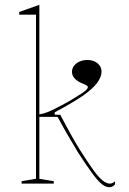

<svg xmlns="http://www.w3.org/2000/svg" viewBox="-20 -765 539 800"><path d="M144 -20 204 -10V0H70V-10L130 -20V-704H60V-715L144 -745ZM134 -278V-288Q160 -288 198 -306.5Q236 -325 271 -345Q299 -362 315.5 -372.5Q332 -383 339 -390Q346 -397 346 -402Q346 -406 341 -409Q336 -412 328.5 -415Q321 -418 313 -422Q305 -426 297.5 -432Q290 -438 285 -446.5Q280 -455 280 -466Q280 -480 288.5 -491Q297 -502 311.5 -508.5Q326 -515 344 -515Q361 -515 374 -509Q387 -503 395 -492Q403 -481 403 -466Q403 -444 384.5 -419.5Q366 -395 328 -368Q311 -356 281 -338Q251 -320 208 -297V-287H231Q260 -232 280.5 -195.5Q301 -159 314 -139Q347 -87 369 -56.5Q391 -26 407.5 -13Q424 0 437 0Q444 0 449 -2.5Q454 -5 459 -10V4Q455 8 451 10.5Q447 13 443 14Q439 15 434 15Q420 15 403.5 1.5Q387 -12 363.5 -44Q340 -76 305 -130Q286 -162 264.5 -198.5Q243 -235 220 -278Z"/></svg>

Font: Kalnia Thin
Style: Regular
Weight: 100
Version: Version 1.105